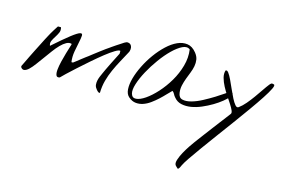

<svg xmlns="http://www.w3.org/2000/svg" viewBox="-111 -778 2143 1433"><g transform="rotate(15 961.0 -61.0)"><path d="M607.4 -22.5Q596.7 -35.2 595.2 -51.3Q593.8 -67.4 597.2 -83.5Q600.6 -99.6 606.9 -114.7Q613.3 -129.9 619.1 -142.6Q623 -152.3 635.3 -178.2Q647.5 -204.1 661.6 -232.4Q675.8 -260.7 688.5 -285.6Q701.2 -310.5 706.1 -320.3V-341.8Q696.3 -346.7 666 -328.6Q635.7 -310.5 595.7 -278.8Q555.7 -247.1 510.7 -208Q465.8 -168.9 426.3 -133.3Q386.7 -97.7 357.4 -69.8Q328.1 -42 320.3 -33.2Q298.8 -26.4 292.5 -42.5Q286.1 -58.6 289.1 -87.4Q292 -116.2 300.8 -151.9Q309.6 -187.5 318.8 -219.2Q328.1 -251 335.4 -273.4Q342.8 -295.9 341.8 -297.9Q322.3 -304.7 300.8 -293Q279.3 -281.2 256.8 -258.3Q234.4 -235.4 211.9 -204.6Q189.5 -173.8 167 -143.1Q144.5 -112.3 124 -84.5Q103.5 -56.6 85 -39.1Q66.4 -21.5 50.3 -18.6Q34.2 -15.6 22.5 -33.2Q21.5 -34.2 21.5 -38.1Q21.5 -42 22.5 -43.9Q27.3 -53.7 37.6 -74.7Q47.9 -95.7 60.5 -122.1Q73.2 -148.4 87.9 -177.2Q102.5 -206.1 115.7 -231.9Q128.9 -257.8 139.2 -278.3Q149.4 -298.8 155.3 -308.6Q160.2 -318.4 168.9 -333.5Q177.7 -348.6 186.5 -362.8Q195.3 -377 202.1 -387.2Q209 -397.5 209 -397.5H232.4Q239.3 -375 230.5 -355.5Q221.7 -335.9 209.5 -317.4Q197.3 -298.8 189 -280.8Q180.7 -262.7 188.5 -242.2Q272.5 -316.4 317.9 -351.6Q363.3 -386.7 381.8 -391.6Q400.4 -396.5 399.4 -377Q398.4 -357.4 391.1 -324.2Q383.8 -291 376.5 -248.5Q369.1 -206.1 375 -166H386.7Q392.6 -169.9 406.2 -180.7Q419.9 -191.4 436 -204.1Q452.1 -216.8 466.3 -227.5Q480.5 -238.3 486.3 -242.2Q497.1 -251 517.6 -266.6Q538.1 -282.2 559.1 -298.3Q580.1 -314.5 597.2 -326.7Q614.3 -338.9 619.1 -341.8Q623 -344.7 636.2 -354Q649.4 -363.3 665.5 -374Q681.6 -384.8 696.3 -394Q710.9 -403.3 717.8 -408.2Q732.4 -418 745.1 -417Q757.8 -416 766.1 -407.7Q774.4 -399.4 776.4 -385.3Q778.3 -371.1 772.5 -353.5Q749 -309.6 726.1 -267.6Q703.1 -225.6 684.1 -183.1Q665 -140.6 652.8 -95.7Q640.6 -50.8 639.6 0Q634.8 2.9 629.4 0Q624 -2.9 619.1 -7.8Q614.3 -12.7 610.8 -17.6Q607.4 -22.5 607.4 -22.5Z M861.3 -22.5Q837.9 -42 835.4 -80.1Q833 -118.2 846.2 -166Q859.4 -213.9 885.3 -266.1Q911.1 -318.4 945.3 -365.7Q979.5 -413.1 1019.5 -450.7Q1059.6 -488.3 1099.6 -506.3Q1139.6 -524.4 1177.7 -519Q1215.8 -513.7 1247.1 -474.6Q1266.6 -450.2 1270.5 -425.3Q1274.4 -400.4 1269.5 -374.5Q1264.6 -348.6 1253.9 -321.8Q1243.2 -294.9 1232.9 -267.6Q1222.7 -240.2 1216.3 -211.9Q1210 -183.6 1213.9 -154.3Q1218.8 -117.2 1247.1 -110.4Q1275.4 -103.5 1314.9 -114.3Q1354.5 -125 1398.4 -148.4Q1442.4 -171.9 1480 -195.3Q1517.6 -218.8 1542.5 -236.3Q1567.4 -253.9 1567.4 -253.9Q1594.7 -259.8 1598.1 -250.5Q1601.6 -241.2 1587.4 -223.1Q1573.2 -205.1 1544.9 -182.1Q1516.6 -159.2 1480.5 -137.7Q1444.3 -116.2 1403.3 -98.6Q1362.3 -81.1 1323.2 -74.7Q1284.2 -68.4 1249.5 -75.7Q1214.8 -83 1192.4 -110.4Q1181.6 -122.1 1176.3 -133.8Q1170.9 -145.5 1159.2 -154.3Q1144.5 -140.6 1124 -118.7Q1103.5 -96.7 1079.6 -74.7Q1055.7 -52.7 1028.8 -33.2Q1002 -13.7 973.6 -3.9Q945.3 5.9 916.5 2.9Q887.7 0 861.3 -22.5ZM872.1 -55.7Q880.9 -24.4 911.1 -26.9Q941.4 -29.3 981.4 -56.6Q1021.5 -84 1064.5 -131.3Q1107.4 -178.7 1141.6 -236.8Q1175.8 -294.9 1193.8 -359.4Q1211.9 -423.8 1203.1 -486.3Q1179.7 -504.9 1144.5 -487.8Q1109.4 -470.7 1069.8 -432.1Q1030.3 -393.6 991.7 -340.3Q953.1 -287.1 923.8 -232.9Q894.5 -178.7 879.4 -130.9Q864.3 -83 872.1 -55.7Z M1325.2 375Q1316.4 361.3 1325.7 332.5Q1335 303.7 1352.1 272.9Q1369.1 242.2 1387.2 215.3Q1405.3 188.5 1414.1 176.8Q1421.9 166 1438 144.5Q1454.1 123 1474.6 95.7Q1495.1 68.4 1518.1 38.1Q1541 7.8 1561.5 -19Q1582 -45.9 1598.6 -67.4Q1615.2 -88.9 1623 -99.6Q1630.9 -108.4 1623 -127Q1615.2 -145.5 1599.1 -170.4Q1583 -195.3 1563 -225.1Q1543 -254.9 1526.9 -285.6Q1510.7 -316.4 1502.4 -346.7Q1494.1 -377 1502 -403.3Q1512.7 -411.1 1525.4 -394Q1538.1 -377 1552.2 -347.2Q1566.4 -317.4 1582 -281.7Q1597.7 -246.1 1612.3 -217.3Q1627 -188.5 1641.1 -171.9Q1655.3 -155.3 1668 -165Q1693.4 -183.6 1717.8 -212.4Q1742.2 -241.2 1764.6 -272.5Q1787.1 -303.7 1807.1 -333.5Q1827.1 -363.3 1844.7 -385.7Q1851.6 -394.5 1857.9 -397.9Q1864.3 -401.4 1877.9 -396.5Q1888.7 -392.6 1874 -362.3Q1859.4 -332 1828.1 -284.2Q1796.9 -236.3 1753.4 -175.3Q1710 -114.3 1661.6 -48.3Q1613.3 17.6 1564.9 83Q1516.6 148.4 1476.1 204.6Q1435.5 260.7 1406.7 303.2Q1377.9 345.7 1369.1 365.2Q1365.2 374 1360.8 382.8Q1356.4 391.6 1348.6 397.5Q1346.7 396.5 1343.3 393.6Q1339.8 390.6 1336.4 387.2Q1333 383.8 1329.6 380.4Q1326.2 377 1325.2 375Z"/></g></svg>

Font: Nothing You Could Do
Style: Regular
Weight: 400
Version: Version 1.005